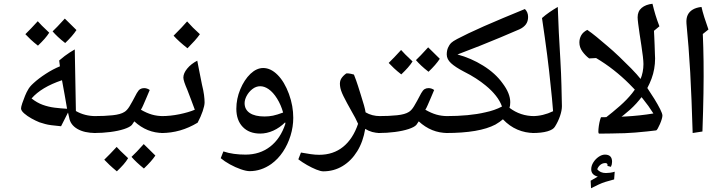

<svg xmlns="http://www.w3.org/2000/svg" viewBox="-20 -711 3850 1022"><path d="M489 -3Q429 -3 391.5 -25Q354 -47 348 -86L342 -112L305 -39Q274 -42 254 -44.5Q234 -47 220 -51Q206 -55 190 -60Q170 -68 147.5 -80.5Q125 -93 108.5 -107.5Q92 -122 92 -134Q92 -142 98.5 -161.5Q105 -181 113.5 -201.5Q122 -222 129 -233Q137 -249 158 -268Q185 -293 223.5 -318Q262 -343 299 -358L295 -389Q311 -403 324.5 -413Q338 -423 351 -431.5Q364 -440 378 -448Q379 -366 381 -284Q383 -202 384 -120Q431 -93 489 -93Q498 -93 498 -85V-11Q498 -3 489 -3ZM337 -132Q331 -166 324.5 -204.5Q318 -243 310 -284Q200 -247 148 -187Q177 -164 207.5 -153Q238 -142 270 -138Q286 -136 303 -134.5Q320 -133 337 -132ZM327 -482Q305 -499 288.5 -514.5Q272 -530 260 -544Q270 -553 286 -570Q302 -587 325 -612Q332 -605 347.5 -590Q363 -575 387 -551Q366 -519 327 -482ZM182 -468Q160 -485 143 -501Q126 -517 115 -529Q130 -544 146 -560.5Q162 -577 181 -598Q188 -590 203 -574.5Q218 -559 242 -537Q232 -521 217 -504Q202 -487 182 -468Z M480 -3Q472 -3 472 -11V-85Q472 -93 480 -93Q537 -93 579.5 -97.5Q622 -102 642 -115Q656 -123 669.5 -145Q683 -167 708 -215Q717 -231 726 -236.5Q735 -242 747 -242Q763 -242 777 -232Q770 -215 760.5 -193Q751 -171 743 -152.5Q735 -134 730 -127Q761 -109 789 -101Q817 -93 849 -93Q857 -93 857 -85V-11Q857 -3 849 -3Q762 -3 695 -65L682 -46Q671 -34 640.5 -24Q610 -14 568 -8.5Q526 -3 480 -3ZM746 186Q704 152 680 124Q705 101 745 56Q749 60 764.5 75Q780 90 807 117Q797 132 782 149Q767 166 746 186ZM602 201Q579 182 562.5 166.5Q546 151 535 139Q550 125 566 108Q582 91 601 71Q605 76 620.5 91.5Q636 107 662 131Q652 148 637 165Q622 182 602 201Z M840 -3Q832 -3 832 -11V-85Q832 -93 840 -93Q887 -93 935.5 -103Q984 -113 1017 -127Q1009 -150 998 -178Q987 -206 977 -233Q967 -256 961.5 -272.5Q956 -289 956 -298Q956 -321 976.5 -346Q997 -371 1030 -388Q1033 -369 1040 -336.5Q1047 -304 1055 -261Q1063 -229 1066 -205.5Q1069 -182 1069 -166Q1069 -149 1059 -119.5Q1049 -90 1032 -58Q941 -3 840 -3ZM978 -454Q932 -490 904 -521Q929 -546 946.5 -564.5Q964 -583 976 -597Q990 -581 1007 -564Q1024 -547 1044 -529Q1033 -513 1016 -494Q999 -475 978 -454Z M1309 200Q1291 200 1262 190Q1233 180 1204 164Q1175 148 1155 131L1169 95Q1196 104 1225.5 108Q1255 112 1287 112Q1363 112 1418 69.5Q1473 27 1499 -52L1498 -60Q1469 -31 1434.5 -15.5Q1400 0 1365 0Q1306 0 1272 -35.5Q1238 -71 1238 -132Q1238 -185 1259 -235.5Q1280 -286 1313 -318Q1346 -349 1381 -349Q1421 -349 1457.5 -312.5Q1494 -276 1518 -211Q1530 -178 1535.5 -146.5Q1541 -115 1541 -84Q1541 -36 1526.5 11Q1512 58 1486 97Q1460 136 1424 162Q1370 200 1309 200ZM1388 -91Q1412 -91 1433.5 -95.5Q1455 -100 1487 -112Q1476 -152 1455 -186Q1434 -220 1409 -237Q1387 -252 1365 -252Q1343 -252 1323.5 -237Q1304 -222 1292 -199Q1282 -179 1282 -162Q1282 -128 1309.5 -109.5Q1337 -91 1388 -91Z M1701 201Q1687 201 1663.5 191.5Q1640 182 1614.5 167.5Q1589 153 1568 137L1582 101Q1610 106 1634 109.5Q1658 113 1679 113Q1754 113 1806.5 70.5Q1859 28 1886 -52Q1879 -68 1871 -83.5Q1863 -99 1854 -114Q1824 -167 1808 -199.5Q1792 -232 1790 -254Q1787 -277 1796 -292Q1805 -307 1823 -320Q1826 -321 1836.5 -320Q1847 -319 1864 -314Q1877 -281 1885.5 -254Q1894 -227 1900 -208Q1911 -174 1917.5 -150.5Q1924 -127 1926 -113Q1960 -93 2003 -93Q2011 -93 2011 -85V-11Q2011 -3 2003 -3Q1959 -3 1924 -25Q1913 43 1881.5 94Q1850 145 1803.5 173Q1757 201 1701 201Z M1994 -3Q1986 -3 1986 -11V-85Q1986 -93 1994 -93Q2051 -93 2093.5 -97.5Q2136 -102 2156 -115Q2170 -123 2183.5 -145Q2197 -167 2222 -215Q2231 -231 2240 -236.5Q2249 -242 2261 -242Q2277 -242 2291 -232Q2284 -215 2274.5 -193Q2265 -171 2257 -152.5Q2249 -134 2244 -127Q2275 -109 2303 -101Q2331 -93 2363 -93Q2371 -93 2371 -85V-11Q2371 -3 2363 -3Q2276 -3 2209 -65L2196 -46Q2185 -34 2154.5 -24Q2124 -14 2082 -8.5Q2040 -3 1994 -3ZM2261 -329Q2239 -346 2222.5 -361.5Q2206 -377 2194 -391Q2204 -400 2220 -417Q2236 -434 2259 -459Q2266 -452 2281.5 -437Q2297 -422 2321 -398Q2300 -366 2261 -329ZM2116 -315Q2094 -332 2077 -348Q2060 -364 2049 -376Q2064 -391 2080 -407.5Q2096 -424 2115 -445Q2122 -437 2137 -421.5Q2152 -406 2176 -384Q2166 -368 2151 -351Q2136 -334 2116 -315Z M2354 -3Q2346 -3 2346 -11V-85Q2346 -93 2354 -93Q2479 -93 2563 -113Q2612 -123 2652 -144Q2642 -173 2619.5 -201.5Q2597 -230 2565 -256Q2542 -275 2513.5 -293.5Q2485 -312 2449 -330Q2403 -354 2380.5 -375Q2358 -396 2358 -421Q2358 -441 2364.5 -456.5Q2371 -472 2382 -483Q2390 -491 2413.5 -503.5Q2437 -516 2473.5 -533.5Q2510 -551 2556.5 -571.5Q2603 -592 2658 -615Q2713 -638 2774 -663Q2791 -646 2791 -621Q2791 -597 2779 -581Q2767 -565 2745 -555Q2694 -533 2643 -511.5Q2592 -490 2536.5 -468Q2481 -446 2415 -421Q2487 -402 2552 -361.5Q2617 -321 2655 -268Q2696 -214 2696 -167Q2696 -149 2692 -137Q2750 -93 2824 -93Q2833 -93 2833 -85V-11Q2833 -3 2824 -3Q2777 -3 2734.5 -21Q2692 -39 2657 -76Q2649 -69 2639 -62Q2629 -55 2617 -48Q2532 -3 2354 -3Z M2815 -3Q2807 -3 2807 -11V-85Q2807 -93 2815 -93Q2870 -93 2924 -119Q2921 -154 2918 -188.5Q2915 -223 2911 -256Q2904 -329 2892.5 -418.5Q2881 -508 2865 -615Q2883 -631 2904 -645.5Q2925 -660 2949 -674Q2951 -611 2954.5 -539.5Q2958 -468 2963 -388Q2967 -318 2968.5 -257.5Q2970 -197 2971 -146Q2971 -123 2961 -93.5Q2951 -64 2934 -37Q2925 -21 2894 -12Q2863 -3 2815 -3Z M3168 0Q3165 -2 3165 -11Q3165 -23 3167.5 -40.5Q3170 -58 3174 -72.5Q3178 -87 3180 -87Q3209 -87 3242 -88Q3275 -89 3311 -91Q3347 -93 3384.5 -97Q3422 -101 3458 -107Q3433 -147 3400.5 -187Q3368 -227 3329 -265Q3291 -303 3246.5 -338Q3202 -373 3153 -402L3116 -400Q3096 -415 3080 -437Q3064 -459 3064 -485Q3064 -505 3073.5 -522.5Q3083 -540 3106 -552Q3128 -537 3155 -515Q3182 -493 3212 -467Q3243 -441 3276 -409.5Q3309 -378 3340 -346.5Q3371 -315 3393 -287Q3407 -270 3426 -242Q3445 -214 3463.5 -184Q3482 -154 3494 -130Q3506 -106 3506 -96Q3506 -89 3502.5 -77Q3499 -65 3493 -51Q3487 -37 3481.5 -27.5Q3476 -18 3473 -17Q3456 -15 3425.5 -11.5Q3395 -8 3362 -5.5Q3329 -3 3304 -2Q3295 -2 3276 -1.5Q3257 -1 3235 -0.5Q3213 0 3195 0Q3177 0 3168 0ZM3126 291 3124 251 3162 229Q3127 220 3127 190Q3127 171 3138.5 153Q3150 135 3167 123.5Q3184 112 3200 112Q3238 112 3238 150Q3238 164 3232 177L3213 172L3214 168Q3214 157 3202 157Q3187 157 3175.5 166.5Q3164 176 3159 190Q3175 210 3205 210Q3215 210 3227 208.5Q3239 207 3252 203L3249 244Q3222 251 3203 257Q3184 263 3167 271Q3150 279 3126 291Z M3261 -70 3198 -80Q3242 -114 3280 -147.5Q3318 -181 3345 -215Q3373 -250 3389 -288.5Q3405 -327 3405 -370Q3405 -384 3402 -410.5Q3399 -437 3394 -468.5Q3389 -500 3384.5 -530.5Q3380 -561 3377 -585Q3374 -609 3374 -619Q3374 -651 3395.5 -669Q3417 -687 3453 -691Q3461 -658 3469 -631.5Q3477 -605 3490 -571L3461 -547Q3461 -540 3462.5 -518.5Q3464 -497 3464.5 -471Q3465 -445 3466 -425Q3467 -405 3467 -400Q3467 -343 3448 -292Q3429 -241 3398 -198Q3369 -159 3334 -127.5Q3299 -96 3261 -70Z M3667 -3Q3664 -96 3661 -175.5Q3658 -255 3654 -325.5Q3650 -396 3645 -460Q3640 -524 3634 -586Q3632 -613 3640.5 -631Q3649 -649 3667.5 -660Q3686 -671 3714 -674Q3719 -651 3729 -619Q3739 -587 3751 -554L3721 -530Q3724 -462 3725 -384.5Q3726 -307 3724.5 -215Q3723 -123 3719 -11Z"/></svg>

Font: Noto Naskh Arabic Medium
Style: Regular
Weight: 500
Designer: Monotype Design Team, David Williams, Mohamad Dakak and Nizar Qandah
Foundry: Monotype Imaging Inc.
Version: Version 2.016